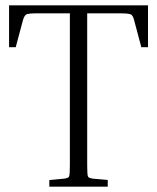

<svg xmlns="http://www.w3.org/2000/svg" viewBox="-20 -700 589 720"><path d="M14 -680H535V-523H510L483 -624Q479 -641 471.5 -645.5Q464 -650 429 -650H307V-79Q307 -44 310 -38Q313 -32 329 -30L384 -25V0H165V-25L220 -30Q236 -32 239 -38Q242 -44 242 -79V-650H120Q85 -650 78 -645.5Q71 -641 66 -624L39 -523H14Z"/></svg>

Font: Inria Serif Light
Style: Regular
Weight: 300
Designer: Black Foundry Team
Foundry: Black Foundry
Version: Version 1.000; ttfautohint (v1.8.3)